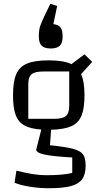

<svg xmlns="http://www.w3.org/2000/svg" viewBox="-20 -835 538 1018"><path d="M434 43Q434 89 416 114.5Q398 140 356.5 151.5Q315 163 241 163Q188 163 138.5 155Q89 147 57 134L67 70Q121 83 156 88.5Q191 94 227 94Q312 94 363 82V0Q259 -6 215.5 -15.5Q172 -25 172 -42L199 -148Q141 -152 108.5 -170.5Q76 -189 62.5 -227Q49 -265 49 -330Q49 -402 66 -441.5Q83 -481 123.5 -498Q164 -515 238 -515Q318 -515 359 -495L428 -547L469 -507L410 -442Q428 -403 428 -330Q428 -260 412 -221.5Q396 -183 358.5 -166Q321 -149 251 -147L245 -65Q331 -56 369 -45.5Q407 -35 420.5 -16Q434 3 434 43ZM130 -205H266Q312 -205 329.5 -220Q347 -235 347 -273V-456H211Q165 -456 147.5 -441.5Q130 -427 130 -388ZM283 -803 263 -707Q289 -704 300.5 -690Q312 -676 312 -641Q312 -607 297 -592.5Q282 -578 249 -578Q216 -578 201 -592.5Q186 -607 186 -641Q186 -675 192.5 -695.5Q199 -716 218 -755L247 -815Z"/></svg>

Font: Changa Light
Style: Regular
Weight: 300
Designer: Eduardo Rodriguez Tunni
Foundry: Eduardo Rodriguez Tunni
Version: Version 2.002; ttfautohint (v1.5) -l 8 -r 50 -G 110 -x 14 -H